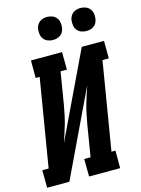

<svg xmlns="http://www.w3.org/2000/svg" viewBox="-154 -1032 817 1110"><g transform="rotate(-15 254.5 -477.0)"><path d="M-14 0 -15 -105H23L110 -630H86V-735H272L273 -630H235L204 -441Q199 -414 193.5 -386.5Q188 -359 180.5 -331.5Q173 -304 164 -277Q155 -250 146 -223L390 -735H523L524 -630H486L399 -105H423V0H237L236 -105H274L305 -294Q310 -321 315.5 -348.5Q321 -376 328.5 -403.5Q336 -431 345 -458Q354 -485 363 -512L119 0ZM440 -816Q424 -816 409 -822Q394 -828 384.5 -840.5Q375 -853 373 -869Q371 -885 373 -902Q375 -913 381 -923.5Q387 -934 396.5 -941Q406 -948 417.5 -951Q429 -954 441 -954Q457 -954 472 -948Q487 -942 496.5 -929.5Q506 -917 508.5 -901Q511 -885 508 -868Q506 -857 500.5 -846.5Q495 -836 485 -829Q475 -822 463.5 -819Q452 -816 440 -816ZM240 -816Q224 -816 209 -822Q194 -828 184.5 -840.5Q175 -853 173 -869Q171 -885 173 -902Q175 -913 181 -923.5Q187 -934 196.5 -941Q206 -948 217.5 -951Q229 -954 241 -954Q257 -954 272 -948Q287 -942 296.5 -929.5Q306 -917 308.5 -901Q311 -885 308 -868Q306 -857 300.5 -846.5Q295 -836 285 -829Q275 -822 263.5 -819Q252 -816 240 -816Z"/></g></svg>

Font: Iosevka Curly Slab Extrabold
Style: Italic
Weight: 800
Italic angle: -9°
Monospace: yes
Designer: Belleve Invis
Foundry: Belleve Invis
Version: Version 22.1.2; ttfautohint (v1.8.4)